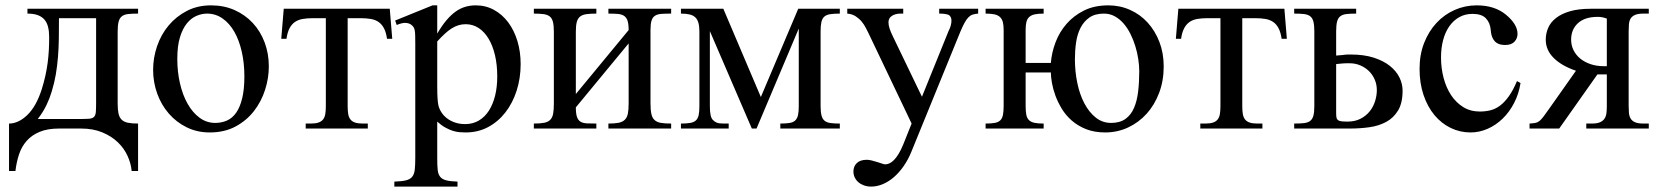

<svg xmlns="http://www.w3.org/2000/svg" viewBox="-20 -480 6192 717"><path d="M338.9 -412.1H200.2Q200.2 -371.6 199.7 -335.9Q199.2 -300.3 196.5 -267.1Q193.8 -233.9 188.5 -202.4Q183.1 -170.9 173.3 -138.7Q166 -113.8 153.8 -88.1Q141.6 -62.5 121.1 -35.6H276.4Q299.8 -35.6 312.5 -36.6Q325.2 -37.6 331.1 -43.5Q336.9 -49.3 337.9 -62Q338.9 -74.7 338.9 -98.1ZM471.7 158.7Q469.2 130.4 456.3 102.1Q443.4 73.7 419.7 51Q396 28.3 361.8 14.2Q327.6 0 282.7 0H201.2Q157.2 0 127.7 12.5Q98.1 24.9 79.3 46.4Q60.5 67.9 51 96.7Q41.5 125.5 37.6 158.7H13.7V-18.6Q48.8 -18.6 82 -50.5Q115.2 -82.5 135.7 -146Q144 -172.4 149.4 -197Q154.8 -221.7 158 -245.6Q161.1 -269.5 162.4 -293.2Q163.6 -316.9 163.6 -341.8Q163.6 -363.3 159.4 -379.6Q155.3 -396 145.8 -407Q136.2 -418 120.8 -423.6Q105.5 -429.2 82.5 -429.2V-447.3H495.6V-429.2Q472.7 -429.2 458 -427.5Q443.4 -425.8 434.8 -418.9Q426.3 -412.1 422.9 -398.7Q419.4 -385.3 419.4 -361.8V-92.8Q419.4 -70.3 422.6 -55.9Q425.8 -41.5 434.1 -33.2Q442.4 -24.9 457.3 -21.7Q472.2 -18.6 495.6 -18.6V158.7Z M892.6 -194.3Q892.6 -244.1 882.8 -287.1Q873 -330.1 855 -361.6Q836.9 -393.1 811 -411.1Q785.2 -429.2 752.9 -429.2Q733.9 -429.2 714.1 -420.9Q694.3 -412.6 678.2 -393.1Q662.1 -373.5 652.1 -341.1Q642.1 -308.6 642.1 -259.8Q642.1 -211.9 652.1 -168.5Q662.1 -125 680.7 -92.3Q699.2 -59.6 725.3 -40.3Q751.5 -21 783.7 -21Q807.6 -21 827.9 -30Q848.1 -39.1 862.3 -59.6Q876.5 -80.1 884.5 -113.3Q892.6 -146.5 892.6 -194.3ZM983.9 -231.9Q983.9 -188.5 970 -144.8Q956.1 -101.1 928.5 -65.4Q900.9 -29.8 859.6 -7.6Q818.4 14.6 763.2 14.6Q716.3 14.6 677.5 -4.4Q638.7 -23.4 610.6 -55.7Q582.5 -87.9 567.1 -130.4Q551.8 -172.9 551.8 -219.2Q551.8 -264.6 566.7 -307.9Q581.5 -351.1 609.6 -384.8Q637.7 -418.5 677.7 -439.2Q717.8 -460 768.1 -460Q816.4 -460 856 -442.4Q895.5 -424.8 924.1 -394Q952.6 -363.3 968.3 -321.5Q983.9 -279.8 983.9 -231.9Z M1425.3 -335Q1421.9 -358.9 1414.1 -374Q1406.2 -389.2 1394 -397.7Q1381.8 -406.2 1365 -409.2Q1348.1 -412.1 1326.2 -412.1H1278.3V-83.5Q1278.3 -66.9 1280.3 -54.7Q1282.2 -42.5 1288.3 -34.4Q1294.4 -26.4 1305.4 -22.5Q1316.4 -18.6 1334.5 -18.6H1353.5V0H1121.6V-18.6H1140.6Q1158.7 -18.6 1169.7 -22.5Q1180.7 -26.4 1186.8 -34.4Q1192.9 -42.5 1194.8 -54.7Q1196.8 -66.9 1196.8 -83.5V-412.1H1148.4Q1127 -412.1 1110.1 -409.2Q1093.3 -406.2 1081.1 -397.7Q1068.8 -389.2 1061 -374Q1053.2 -358.9 1049.8 -335H1030.3L1039.6 -447.3H1435.5L1444.8 -335Z M1836.9 -194.3Q1836.9 -238.3 1828.4 -274.2Q1819.8 -310.1 1804.4 -335.7Q1789.1 -361.3 1767.3 -375.5Q1745.6 -389.6 1719.2 -389.6Q1704.6 -389.6 1691.9 -385.7Q1679.2 -381.8 1666.5 -373.8Q1653.8 -365.7 1640.9 -353.8Q1627.9 -341.8 1612.8 -325.2V-157.7Q1612.8 -105.5 1617.2 -86.4Q1620.1 -73.7 1628.2 -61Q1636.2 -48.3 1648.7 -38.6Q1661.1 -28.8 1678.5 -22.7Q1695.8 -16.6 1717.3 -16.6Q1745.6 -16.6 1768.1 -29.8Q1790.5 -43 1805.7 -66.7Q1820.8 -90.3 1828.9 -122.8Q1836.9 -155.3 1836.9 -194.3ZM1924.3 -240.7Q1924.3 -188 1909.4 -141.6Q1894.5 -95.2 1867.4 -60.3Q1840.3 -25.4 1802.7 -5.4Q1765.1 14.6 1719.2 14.6Q1708.5 14.6 1696.3 13.7Q1684.1 12.7 1670.9 8.5Q1657.7 4.4 1643.1 -3.7Q1628.4 -11.7 1612.8 -25.9V111.8Q1612.8 138.2 1614.5 154.5Q1616.2 170.9 1623.8 180.2Q1631.3 189.5 1646.5 193.4Q1661.6 197.3 1688.5 198.2V216.8H1452.6V198.2Q1480 197.3 1495.6 193.6Q1511.2 189.9 1519 180.4Q1526.9 170.9 1528.8 154.1Q1530.8 137.2 1530.8 109.4V-315.9Q1530.8 -334 1530.5 -346.2Q1530.3 -358.4 1528.8 -366.5Q1527.3 -374.5 1523.9 -379.4Q1520.5 -384.3 1514.2 -388.7Q1506.8 -393.6 1494.9 -394.5Q1482.9 -395.5 1461.4 -386.7L1455.6 -403.3L1595.2 -460H1612.8V-354.5Q1629.9 -383.8 1647 -404.1Q1664.1 -424.3 1681.6 -436.8Q1699.2 -449.2 1717.8 -454.6Q1736.3 -460 1756.8 -460Q1793.9 -460 1824.7 -443.1Q1855.5 -426.3 1877.7 -396.7Q1899.9 -367.2 1912.1 -327.1Q1924.3 -287.1 1924.3 -240.7Z M2252 0V-18.6Q2275.4 -18.6 2290 -21.5Q2304.7 -24.4 2313.2 -32.7Q2321.8 -41 2324.7 -55.7Q2327.6 -70.3 2327.6 -93.8V-317.9L2130.4 -79.1Q2130.4 -56.2 2134.5 -43.7Q2138.7 -31.2 2147.9 -25.6Q2157.2 -20 2171.9 -19.3Q2186.5 -18.6 2207 -18.6V0H1973.6V-18.6Q1997.6 -18.6 2012.2 -21.5Q2026.9 -24.4 2034.9 -32.7Q2043 -41 2045.7 -55.7Q2048.3 -70.3 2048.3 -93.8V-361.8Q2048.3 -384.8 2044.9 -398.2Q2041.5 -411.6 2033 -418.5Q2024.4 -425.3 2010 -427.2Q1995.6 -429.2 1973.6 -429.2V-447.3H2207V-429.2Q2185.1 -429.2 2170.4 -427.2Q2155.8 -425.3 2146.7 -418.5Q2137.7 -411.6 2134 -398.2Q2130.4 -384.8 2130.4 -361.8V-128.9L2327.6 -367.7Q2327.6 -390.1 2323.5 -402.6Q2319.3 -415 2310.3 -420.9Q2301.3 -426.8 2286.9 -428Q2272.5 -429.2 2252 -429.2V-447.3H2486.3V-429.2Q2464.8 -429.2 2450.2 -428.2Q2435.5 -427.2 2426.3 -421.4Q2417 -415.5 2413.1 -403.1Q2409.2 -390.6 2409.2 -367.7V-93.8Q2409.2 -69.8 2412.4 -54.9Q2415.5 -40 2424.1 -32Q2432.6 -23.9 2447.5 -21.2Q2462.4 -18.6 2486.3 -18.6V0Z M2894 0V-18.6Q2915 -18.6 2928.5 -20.8Q2941.9 -22.9 2949.5 -30Q2957 -37.1 2960 -49.8Q2962.9 -62.5 2962.9 -83.5V-373.5L2805.2 0H2787.6L2630.9 -363.8V-83.5Q2630.9 -42 2642.6 -31.7Q2648.9 -24.9 2657.5 -21.7Q2666 -18.6 2682.6 -18.6H2701.2V0H2522.9V-18.6Q2544.4 -18.6 2557.9 -21Q2571.3 -23.4 2578.9 -30.5Q2586.4 -37.6 2589.1 -50.3Q2591.8 -63 2591.8 -83.5V-362.8Q2591.8 -381.8 2588.1 -394.8Q2584.5 -407.7 2576.4 -415.3Q2568.4 -422.9 2555.2 -426Q2542 -429.2 2522.9 -429.2V-447.3H2681.2L2821.3 -117.7L2960.9 -447.3H3116.2V-429.2Q3094.2 -429.2 3080.1 -427Q3065.9 -424.8 3058.1 -417.7Q3050.3 -410.6 3047.4 -397.5Q3044.4 -384.3 3044.4 -362.8V-83.5Q3044.4 -61.5 3047.9 -48.6Q3051.3 -35.6 3059.3 -29.1Q3067.4 -22.5 3081.3 -20.5Q3095.2 -18.6 3116.2 -18.6V0Z M3632.8 -429.2Q3622.1 -428.2 3613.8 -426Q3605.5 -423.8 3597.9 -416.7Q3590.3 -409.7 3583 -396.7Q3575.7 -383.8 3566.4 -361.8L3384.3 84.5Q3371.6 116.2 3354.2 140.9Q3336.9 165.5 3317.1 182.4Q3297.4 199.2 3275.9 208Q3254.4 216.8 3233.4 216.8Q3218.8 216.8 3206.5 212.4Q3194.3 208 3185.5 200.4Q3176.8 192.9 3171.9 182.6Q3167 172.4 3167 160.6Q3167 141.1 3179.7 128.9Q3192.4 116.7 3217.3 116.7Q3225.1 116.7 3235.6 119.4Q3246.1 122.1 3256.3 125.2Q3266.6 128.4 3274.4 131.1Q3282.2 133.8 3285.2 133.8Q3293 133.8 3301.3 130.1Q3309.6 126.5 3318.1 117.9Q3326.7 109.4 3335.4 95.2Q3344.2 81.1 3353 59.6L3384.3 -18.6L3223.6 -355.5Q3219.2 -364.3 3213.1 -376.2Q3207 -388.2 3197.8 -399.4Q3188.5 -410.6 3175.3 -419.2Q3162.1 -427.7 3144 -429.2V-447.3H3353V-429.2H3342.3Q3324.2 -429.2 3311 -420.9Q3297.9 -412.6 3297.9 -396.5Q3297.9 -386.2 3302 -373.5Q3306.2 -360.8 3314.5 -343.8L3422.9 -118.7L3522.9 -365.7Q3530.3 -379.4 3532.5 -394.8Q3534.7 -410.2 3528.8 -418.5Q3527.3 -420.4 3525.4 -422.4Q3523.4 -424.3 3519 -425.8Q3514.6 -427.2 3507.1 -428.2Q3499.5 -429.2 3487.3 -429.2V-447.3H3632.8Z M4234.4 -213.9Q4234.4 -235.4 4230.7 -259.5Q4227.1 -283.7 4219.7 -307.6Q4212.4 -331.5 4201.4 -353.5Q4190.4 -375.5 4175.8 -392.3Q4161.1 -409.2 4142.8 -419.2Q4124.5 -429.2 4102.5 -429.2Q4069.3 -429.2 4048.3 -414.6Q4027.3 -399.9 4015.1 -376Q4002.9 -352.1 3998.5 -321.5Q3994.1 -291 3994.1 -258.8Q3994.1 -213.9 4002.9 -170.9Q4011.7 -127.9 4029.1 -94.7Q4046.4 -61.5 4071.5 -41.3Q4096.7 -21 4129.4 -21Q4162.1 -21 4182.9 -35.9Q4203.6 -50.8 4214.8 -76.9Q4226.1 -103 4230.2 -138.2Q4234.4 -173.3 4234.4 -213.9ZM4325.7 -231.9Q4325.7 -178.2 4308.6 -133.1Q4291.5 -87.9 4262 -55.2Q4232.4 -22.5 4192.6 -3.9Q4152.8 14.6 4107.4 14.6Q4066.9 14.6 4036.1 2.4Q4005.4 -9.8 3982.7 -29.5Q3960 -49.3 3945.1 -74Q3930.2 -98.6 3921.1 -123.5Q3912.1 -148.4 3908.2 -171.1Q3904.3 -193.8 3904.3 -209.5H3810.1V-84.5Q3810.1 -64 3812.7 -51Q3815.4 -38.1 3823 -31Q3830.6 -23.9 3843.8 -21.2Q3856.9 -18.6 3877.4 -18.6V0H3660.6V-18.6Q3681.6 -18.6 3694.8 -21Q3708 -23.4 3715.3 -30.5Q3722.7 -37.6 3725.3 -50.5Q3728 -63.5 3728 -84.5V-368.7Q3728 -386.2 3724.9 -397.9Q3721.7 -409.7 3713.9 -416.7Q3706.1 -423.8 3693.1 -426.5Q3680.2 -429.2 3660.6 -429.2V-447.3H3877.4V-429.2Q3857.4 -429.2 3844.5 -426.5Q3831.5 -423.8 3823.7 -416.7Q3815.9 -409.7 3813 -397.9Q3810.1 -386.2 3810.1 -368.7V-245.1H3904.3Q3907.2 -283.2 3921.6 -321.5Q3936 -359.9 3962.6 -390.6Q3989.3 -421.4 4028.1 -440.7Q4066.9 -460 4119.1 -460Q4162.1 -460 4200 -443.1Q4237.8 -426.3 4265.6 -395.8Q4293.5 -365.2 4309.6 -323.5Q4325.7 -281.7 4325.7 -231.9Z M4766.1 -335Q4762.7 -358.9 4754.9 -374Q4747.1 -389.2 4734.9 -397.7Q4722.7 -406.2 4705.8 -409.2Q4689 -412.1 4667 -412.1H4619.1V-83.5Q4619.1 -66.9 4621.1 -54.7Q4623 -42.5 4629.2 -34.4Q4635.3 -26.4 4646.2 -22.5Q4657.2 -18.6 4675.3 -18.6H4694.3V0H4462.4V-18.6H4481.4Q4499.5 -18.6 4510.5 -22.5Q4521.5 -26.4 4527.6 -34.4Q4533.7 -42.5 4535.6 -54.7Q4537.6 -66.9 4537.6 -83.5V-412.1H4489.3Q4467.8 -412.1 4450.9 -409.2Q4434.1 -406.2 4421.9 -397.7Q4409.7 -389.2 4401.9 -374Q4394 -358.9 4390.6 -335H4371.1L4380.4 -447.3H4776.4L4785.6 -335Z M5217.8 -141.6Q5217.8 -95.2 5200.9 -67.4Q5184.1 -39.6 5156.5 -24.7Q5128.9 -9.8 5094 -4.9Q5059.1 0 5022.5 0H4813V-18.6Q4835.4 -18.6 4849.9 -20.3Q4864.3 -22 4872.8 -28.6Q4881.3 -35.2 4884.8 -48.3Q4888.2 -61.5 4888.2 -84.5V-362.8Q4888.2 -385.7 4884.8 -399.2Q4881.3 -412.6 4872.8 -419.2Q4864.3 -425.8 4849.9 -427.5Q4835.4 -429.2 4813 -429.2V-447.3H5044.4V-429.2Q5022.5 -429.2 5008.1 -427.5Q4993.7 -425.8 4985.1 -419.2Q4976.6 -412.6 4973.1 -399.2Q4969.7 -385.7 4969.7 -362.8V-272.5L4992.2 -274.4Q5000 -275.4 5004.6 -275.9Q5009.3 -276.4 5012.7 -276.4H5024.4Q5073.2 -276.4 5109.4 -264.9Q5145.5 -253.4 5169.7 -234.4Q5193.8 -215.3 5205.8 -191.2Q5217.8 -167 5217.8 -141.6ZM5121.6 -143.6Q5121.6 -165 5113.5 -183.3Q5105.5 -201.7 5091.6 -215.1Q5077.6 -228.5 5059.3 -236.1Q5041 -243.7 5020.5 -243.7H5009.8Q5004.9 -243.7 4999.3 -243.4Q4993.7 -243.2 4986.8 -242.4Q4980 -241.7 4969.7 -240.7V-58.6Q4969.7 -48.3 4970.7 -42Q4971.7 -35.6 4975.8 -32Q4980 -28.3 4988.5 -27.1Q4997.1 -25.9 5012.2 -25.9Q5040 -25.9 5060.8 -36.6Q5081.5 -47.4 5095 -64.2Q5108.4 -81.1 5115 -102.1Q5121.6 -123 5121.6 -143.6Z M5658.2 -169.9Q5651.9 -129.4 5634.3 -95.5Q5616.7 -61.5 5591.6 -37.1Q5566.4 -12.7 5535.4 1Q5504.4 14.6 5471.7 14.6Q5432.1 14.6 5397.5 -2.2Q5362.8 -19 5336.9 -50Q5311 -81.1 5296.1 -125Q5281.2 -168.9 5281.2 -223.1Q5281.2 -276.4 5298.3 -319.8Q5315.4 -363.3 5344.5 -394.5Q5373.5 -425.8 5412.4 -442.9Q5451.2 -460 5494.6 -460Q5561.5 -460 5603.5 -425.3Q5624.5 -408.2 5635.7 -390.1Q5647 -372.1 5647 -353.5Q5647 -336.4 5635.5 -324.2Q5624 -312 5601.1 -312Q5593.8 -312 5585 -313.5Q5576.2 -314.9 5568.1 -320.6Q5560.1 -326.2 5554.2 -337.6Q5548.3 -349.1 5546.9 -369.1Q5544.4 -395.5 5528.6 -411.9Q5512.7 -428.2 5479 -428.2Q5451.2 -428.2 5429.2 -415.8Q5407.2 -403.3 5392.1 -381.6Q5377 -359.9 5369.1 -330.1Q5361.3 -300.3 5361.3 -265.6Q5361.3 -226.1 5370.8 -189.5Q5380.4 -152.8 5398.9 -124.8Q5417.5 -96.7 5444.3 -80.1Q5471.2 -63.5 5506.3 -63.5Q5526.9 -63.5 5545.7 -68.1Q5564.5 -72.8 5581.5 -85.4Q5598.6 -98.1 5614.5 -120.4Q5630.4 -142.6 5645 -177.2Z M5980.5 -410.6Q5970.7 -414.1 5963.4 -415.5Q5956.1 -417 5946.3 -417Q5898.4 -417 5872.8 -393.6Q5847.2 -370.1 5847.2 -332Q5847.2 -310.5 5856.2 -292.5Q5865.2 -274.4 5881.3 -261.2Q5897.5 -248 5919.7 -240.5Q5941.9 -232.9 5968.3 -232.9H5980.5ZM5903.8 0V-18.6H5924.8Q5944.3 -18.6 5955.6 -23.7Q5966.8 -28.8 5972.4 -37.8Q5978 -46.9 5979.2 -58.8Q5980.5 -70.8 5980.5 -84.5V-202.1H5945.3L5802.7 0H5691.9V-18.6Q5705.6 -19.5 5713.6 -21Q5721.7 -22.5 5728.8 -28.1Q5735.8 -33.7 5744.6 -45.4Q5753.4 -57.1 5768.1 -78.1L5865.2 -215.8Q5812 -233.9 5782.2 -263.4Q5752.4 -293 5752.4 -332Q5752.4 -355 5761.5 -376Q5770.5 -397 5790.8 -412.8Q5811 -428.7 5843 -438Q5875 -447.3 5920.9 -447.3H6137.2V-429.2H6117.2Q6096.7 -429.2 6085.4 -424.1Q6074.2 -418.9 6069.1 -410.2Q6064 -401.4 6063 -389.2Q6062 -377 6062 -362.8V-84.5Q6062 -70.8 6063 -58.8Q6064 -46.9 6069.1 -37.8Q6074.2 -28.8 6085.4 -23.7Q6096.7 -18.6 6117.2 -18.6H6137.2V0Z"/></svg>

Font: Doulos SIL Cyr
Style: Regular
Weight: 400
Designer: Walt Agee, Victor Gaultney, Peter Martin, Debbi Hosken, Becca Hirsbrunner
Foundry: SIL International
Version: Version 5.000